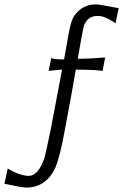

<svg xmlns="http://www.w3.org/2000/svg" viewBox="-190 -628 557 869"><path d="M347 -591Q346 -586 341.5 -563.5Q337 -541 333 -523Q316 -534 301 -542Q275 -556 253 -556Q202 -556 188 -505Q182 -479 162 -362Q219 -362 286 -368L274 -306Q265 -312 153 -313Q141 -238 102 -32Q80 88 59 134Q16 222 -73 221Q-99 219 -124 213Q-161 205 -170 204Q-167 188 -155 135Q-103 166 -63 168Q-16 170 12 84Q15 76 39 -39Q41 -47 91 -313Q71 -312 30 -307L42 -365Q56 -359 100 -359Q107 -399 121 -477Q132 -536 145 -555Q183 -611 251 -608Q256 -608 347 -591Z"/></svg>

Font: GFS Neohellenic Rg
Style: Regular
Weight: 400
Designer: Takis Katsoulidis and George D. Matthiopoulos
Foundry: Takis Katsoulidis and George D. Matthiopoulos
Version: Version 1.0